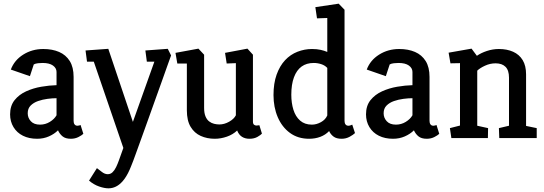

<svg xmlns="http://www.w3.org/2000/svg" viewBox="-20 -752 2966 1046"><path d="M182 4Q138 4 105 -12.5Q72 -29 53.5 -59.5Q35 -90 35 -129Q35 -176 59.5 -206.5Q84 -237 122.5 -254.5Q161 -272 205 -279.5Q249 -287 288 -288V-360Q288 -381 268.5 -395Q249 -409 212 -409Q201 -409 187 -407.5Q173 -406 164 -401L143 -337L39 -373Q58 -424 106.5 -454.5Q155 -485 216 -485Q265 -485 302 -469Q339 -453 360 -419.5Q381 -386 381 -333V-93Q381 -81 386.5 -74Q392 -67 402 -67Q407 -67 412 -68.5Q417 -70 419 -71L434 -23Q426 -15 407.5 -5.5Q389 4 366 4Q337 4 321 -9Q305 -22 296 -42Q276 -22 246.5 -9Q217 4 182 4ZM198 -73Q227 -73 251.5 -88Q276 -103 288 -124V-217Q266 -217 239 -213.5Q212 -210 187.5 -201.5Q163 -193 147 -177Q131 -161 131 -135Q131 -110 148 -91.5Q165 -73 198 -73Z M571 274Q549 274 520 264Q491 254 465 232L508 164Q517 170 533.5 183.5Q550 197 567 197Q582 197 593 186.5Q604 176 612.5 158.5Q621 141 628 121L652 54L491 -416H454L446 -477L570 -486L704 -88L821 -416H780L772 -477L894 -486L912 -450Q904 -428 891 -391.5Q878 -355 861.5 -308.5Q845 -262 826.5 -211Q808 -160 789.5 -107.5Q771 -55 753 -6Q735 43 720.5 84Q706 125 694 154Q678 195 659 221.5Q640 248 618 261Q596 274 571 274Z M1150 4Q1108 4 1073.5 -11.5Q1039 -27 1018.5 -61Q998 -95 998 -151V-406H946L936 -464L1061 -487L1092 -454V-164Q1092 -136 1099.5 -118Q1107 -100 1119.5 -90.5Q1132 -81 1146.5 -77.5Q1161 -74 1175 -74Q1202 -74 1228.5 -89Q1255 -104 1265 -124V-408L1215 -406L1206 -464L1328 -487L1358 -454V-90Q1358 -77 1364 -72.5Q1370 -68 1377 -68Q1383 -68 1387.5 -69Q1392 -70 1393 -70L1407 -24Q1401 -17 1383 -6.5Q1365 4 1339 4Q1315 4 1298 -7Q1281 -18 1272 -41Q1249 -19 1216 -7.5Q1183 4 1150 4Z M1664 4Q1603 4 1559.5 -28Q1516 -60 1493 -114Q1470 -168 1470 -234Q1470 -298 1487 -345.5Q1504 -393 1533 -424Q1562 -455 1600.5 -470Q1639 -485 1680 -485Q1706 -485 1726.5 -480.5Q1747 -476 1763 -469V-654L1707 -652L1698 -713L1825 -732L1857 -699V-93Q1857 -81 1862.5 -74Q1868 -67 1878 -67Q1884 -67 1890.5 -69.5Q1897 -72 1899 -73L1914 -27Q1905 -18 1885 -7Q1865 4 1841 4Q1813 4 1797 -8Q1781 -20 1773 -38Q1753 -17 1725 -6.5Q1697 4 1664 4ZM1679 -73Q1704 -73 1728.5 -86.5Q1753 -100 1763 -123V-382Q1750 -396 1730 -402.5Q1710 -409 1689 -409Q1650 -409 1623 -389.5Q1596 -370 1581.5 -331Q1567 -292 1567 -236Q1567 -191 1578.5 -154Q1590 -117 1615 -95Q1640 -73 1679 -73Z M2121 4Q2077 4 2044 -12.5Q2011 -29 1992.5 -59.5Q1974 -90 1974 -129Q1974 -176 1998.5 -206.5Q2023 -237 2061.5 -254.5Q2100 -272 2144 -279.5Q2188 -287 2227 -288V-360Q2227 -381 2207.5 -395Q2188 -409 2151 -409Q2140 -409 2126 -407.5Q2112 -406 2103 -401L2082 -337L1978 -373Q1997 -424 2045.5 -454.5Q2094 -485 2155 -485Q2204 -485 2241 -469Q2278 -453 2299 -419.5Q2320 -386 2320 -333V-93Q2320 -81 2325.5 -74Q2331 -67 2341 -67Q2346 -67 2351 -68.5Q2356 -70 2358 -71L2373 -23Q2365 -15 2346.5 -5.5Q2328 4 2305 4Q2276 4 2260 -9Q2244 -22 2235 -42Q2215 -22 2185.5 -9Q2156 4 2121 4ZM2137 -73Q2166 -73 2190.5 -88Q2215 -103 2227 -124V-217Q2205 -217 2178 -213.5Q2151 -210 2126.5 -201.5Q2102 -193 2086 -177Q2070 -161 2070 -135Q2070 -110 2087 -91.5Q2104 -73 2137 -73Z M2439 0 2431 -54 2486 -68V-408L2434 -407L2424 -465L2549 -487L2578 -448Q2601 -464 2633 -474.5Q2665 -485 2698 -485Q2742 -485 2775.5 -470Q2809 -455 2827.5 -424.5Q2846 -394 2846 -347V-66L2904 -54V0H2700L2698 -54L2753 -67V-329Q2753 -369 2734 -388Q2715 -407 2680 -407Q2650 -407 2622 -394Q2594 -381 2580 -367V-67L2639 -54L2638 0Z"/></svg>

Font: Kreon Light
Style: Regular
Weight: 400
Version: Version 2.002